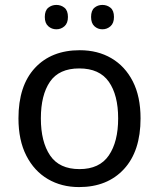

<svg xmlns="http://www.w3.org/2000/svg" viewBox="-20 -750 645 780"><path d="M551 -269Q551 -136 483.5 -63Q416 10 301 10Q230 10 174.5 -22.5Q119 -55 87 -117.5Q55 -180 55 -269Q55 -402 122 -474Q189 -546 304 -546Q377 -546 432.5 -513.5Q488 -481 519.5 -419.5Q551 -358 551 -269ZM146 -269Q146 -174 183.5 -118.5Q221 -63 303 -63Q384 -63 422 -118.5Q460 -174 460 -269Q460 -364 422 -418Q384 -472 302 -472Q220 -472 183 -418Q146 -364 146 -269ZM162 -681Q162 -707 176 -718.5Q190 -730 209 -730Q228 -730 242 -718.5Q256 -707 256 -681Q256 -656 242 -643.5Q228 -631 209 -631Q190 -631 176 -643.5Q162 -656 162 -681ZM350 -681Q350 -707 363.5 -718.5Q377 -730 396 -730Q415 -730 429 -718.5Q443 -707 443 -681Q443 -656 429 -643.5Q415 -631 396 -631Q377 -631 363.5 -643.5Q350 -656 350 -681Z"/></svg>

Font: Noto IKEA Simplified Chinese
Style: Regular
Weight: 400
Designer: Monotype Design Team
Foundry: Monotype Imaging Inc.
Version: Version 1.100